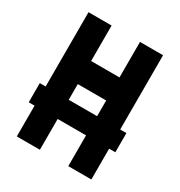

<svg xmlns="http://www.w3.org/2000/svg" viewBox="-162 -799 860 915"><g transform="rotate(30 267.5 -342.0)"><path d="M471.7 -274.9V-683.6H344.7V-488.3H188.5V-683.6H61.5V-274.9H29.3V-169.4H61.5V0H188.5V-169.4H344.7V0H471.7V-169.4H505.9V-274.9ZM188.5 -361.3H344.7V-274.9H188.5Z"/></g></svg>

Font: Saman Dere
Style: Regular
Weight: 400
Designer: Tuna Ça_lar Gümü_
Foundry: Tuna Ça_lar Gümü_
Version: Version 1.001;hotconv 1.0.109;makeotfexe 2.5.65596